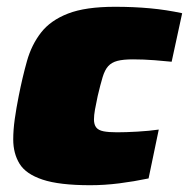

<svg xmlns="http://www.w3.org/2000/svg" viewBox="-20 -538 557 566"><path d="M246 8Q155 8 105.5 -8.5Q56 -25 37.5 -55.5Q19 -86 19 -127Q19 -155 23.5 -187Q28 -219 35 -254Q46 -310 59.5 -358Q73 -406 101 -442Q129 -478 180.5 -498Q232 -518 319 -518Q374 -518 422.5 -513.5Q471 -509 517 -499L486 -356Q468 -358 435.5 -360.5Q403 -363 372 -363Q343 -363 326 -358.5Q309 -354 299 -343Q289 -332 282.5 -310.5Q276 -289 268 -255Q263 -232 260 -215Q257 -198 257 -186Q257 -171 263.5 -162.5Q270 -154 285 -151Q300 -148 325 -148Q351 -148 385.5 -150Q420 -152 448 -156L418 -12Q375 -3 331.5 2.5Q288 8 246 8Z"/></svg>

Font: Saira SemiExpanded Black
Style: Italic
Weight: 900
Width: 6
Italic angle: -12°
Designer: Hector Gatti with collaboration of the Omnibus-Type team
Foundry: Omnibus-Type
Version: Version 1.101